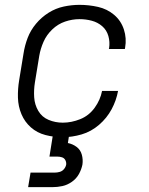

<svg xmlns="http://www.w3.org/2000/svg" viewBox="-20 -558 616 792"><path d="M239 8Q277 8 316.5 -3.5Q356 -15 388.5 -43Q421 -71 440.5 -107.5Q460 -144 467 -183H401Q394 -146 370.5 -113.5Q347 -81 311 -66.5Q275 -52 239 -52Q208 -52 180.5 -63.5Q153 -75 138 -100.5Q123 -126 121 -156.5Q119 -187 124 -218L142 -328Q147 -357 159.5 -385.5Q172 -414 195.5 -436.5Q219 -459 248.5 -469Q278 -479 308 -479Q334 -479 358.5 -472.5Q383 -466 401.5 -450Q420 -434 427 -409.5Q434 -385 430 -359L429 -356H495L496 -361Q503 -400 491 -436.5Q479 -473 450.5 -497Q422 -521 384.5 -529.5Q347 -538 308 -538Q276 -538 243 -531Q210 -524 180.5 -505.5Q151 -487 128.5 -460Q106 -433 94 -401.5Q82 -370 77 -337L59 -227Q53 -191 54 -155Q55 -119 68.5 -87Q82 -55 107.5 -32.5Q133 -10 167.5 -1Q202 8 239 8ZM96 214H196Q217 214 237.5 209.5Q258 205 276.5 192Q295 179 305.5 160Q316 141 320 121Q323 100 317.5 80Q312 60 296 48Q280 36 260 32L265 0H198L184 88H217Q227 88 236 91Q245 94 249.5 102.5Q254 111 253 121Q251 131 244 139.5Q237 148 226.5 151Q216 154 206 154H106Z"/></svg>

Font: Iosevka Sparkle Light Oblique
Style: Regular
Weight: 300
Italic angle: -9°
Designer: Belleve Invis
Foundry: Belleve Invis
Version: Version 4.5.0; ttfautohint (v1.8.3)